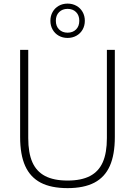

<svg xmlns="http://www.w3.org/2000/svg" viewBox="-20 -1010 731 1040"><path d="M89 -268V-740H133V-262Q133 -182 155.2 -131.5Q177.5 -81 224.5 -56.5Q271.5 -32 346 -32Q420.5 -32 467.5 -56.5Q514.5 -81 536.8 -131.5Q559 -182 559 -262V-740H602V-268Q602 -172 574.8 -111Q547.5 -50 491 -20.5Q434.5 9 346 9Q257 9 200.5 -20.5Q144 -50 116.5 -111Q89 -172 89 -268ZM253 -897.5Q253 -924 265 -945.2Q277 -966.5 298.2 -978.5Q319.5 -990.5 346 -990.5Q372.5 -990.5 394 -978.5Q415.5 -966.5 427.5 -945.2Q439.5 -924 439.5 -897.5Q439.5 -871 427.5 -849.8Q415.5 -828.5 394 -816.5Q372.5 -804.5 346 -804.5Q319.5 -804.5 298.2 -816.5Q277 -828.5 265 -849.8Q253 -871 253 -897.5ZM409.5 -897.5Q409.5 -927 392 -944.5Q374.5 -962 346 -962Q318 -962 300.2 -944.5Q282.5 -927 282.5 -897.5Q282.5 -868 300.2 -850.5Q318 -833 346 -833Q374.5 -833 392 -850.5Q409.5 -868 409.5 -897.5Z"/></svg>

Font: Encode Sans ExtraLight
Style: Regular
Weight: 275
Designer: Multiple Designers
Foundry: Impallari Type
Version: Version 2.000